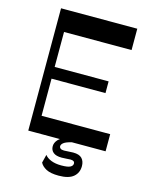

<svg xmlns="http://www.w3.org/2000/svg" viewBox="-135 -816 867 1107"><g transform="rotate(15 298.0 -262.0)"><path d="M118.6 -602.6V-730H543.8V-602.6ZM118.6 0V-102.3H550.2V0ZM88.7 0V-730H140.7V0ZM131.7 -323.9V-393.9H462.7V-323.9ZM324.6 205.8Q275.7 205.8 249.6 191.8Q223.5 177.8 213.5 157.4L225.8 108.3Q238.4 125.1 263.7 135Q289.1 144.9 323.4 144.9Q362.5 144.9 377.4 136.9Q392.3 129 392.3 115.8Q392.3 98.2 367.3 98.2Q355.3 98.5 341.5 99.7Q327.8 100.9 315.1 100.9Q280.8 100.9 264.5 87.2Q248.1 73.6 248.1 50.4Q248.1 29.7 264.3 11.5Q280.5 -6.7 317.2 -17.1L348.9 0Q315.4 8.1 302.4 18.2Q289.4 28.3 289.4 39Q289.4 47.1 296.1 52.5Q302.9 57.9 317.6 57.9Q330.3 57.9 345.4 56.5Q360.5 55.2 372.1 55.2Q408.5 55.2 424.6 72.3Q440.6 89.4 440.6 118.2Q440.6 158.4 412.4 182.1Q384.2 205.8 324.6 205.8Z"/></g></svg>

Font: Savate ExtraLight
Style: Regular
Weight: 200
Designer: Max Esnée
Foundry: Plomb Type
Version: Version 2.000